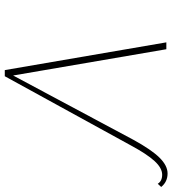

<svg xmlns="http://www.w3.org/2000/svg" viewBox="20 -722 703 782"><g transform="rotate(90 371.0 -331.5)"><path d="M687 -663Q721 -663 742 -637L729 -623Q718 -641 692 -641Q665 -641 636.5 -610Q608 -579 572 -512L291 0H266L153 -658H181L288 -34L550 -524Q590 -597 622.5 -630Q655 -663 687 -663Z"/></g></svg>

Font: EauTestText Extralight
Style: Italic
Weight: 250
Italic angle: -12°
Designer: Christian Thalmann (Catharsis Fonts)
Version: Version 0.001;PS 000.001;hotconv 1.0.88;makeotf.lib2.5.64775